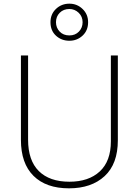

<svg xmlns="http://www.w3.org/2000/svg" viewBox="-20 -1109 756 1046"><path d="M622 -345Q622 -216 550 -149.5Q478 -83 356 -83Q231 -83 162.5 -151Q94 -219 94 -347V-807H133V-348Q133 -235 191.5 -177Q250 -119 358 -119Q463 -119 523.5 -175Q584 -231 584 -339V-807H622ZM358 -887Q315 -887 285 -914.5Q255 -942 255 -988Q255 -1032 285 -1060.5Q315 -1089 358 -1089Q400 -1089 430 -1060Q460 -1031 460 -988Q460 -943 430 -915Q400 -887 358 -887ZM358 -916Q390 -916 410 -937Q430 -958 430 -988Q430 -1019 408.5 -1039.5Q387 -1060 358 -1060Q326 -1060 305.5 -1039.5Q285 -1019 285 -988Q285 -958 305 -937Q325 -916 358 -916Z"/></svg>

Font: Noto Sans Telugu UI ExtraLight
Style: Regular
Weight: 200
Designer: Jelle Bosma - Monotype Design Team
Foundry: Monotype Imaging Inc.
Version: Version 2.005; ttfautohint (v1.8.4.7-5d5b)